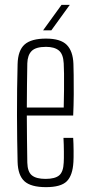

<svg xmlns="http://www.w3.org/2000/svg" viewBox="-20 -765 369 791"><path d="M169.5 6Q107.5 6 80.8 -18.2Q54 -42.5 52.5 -98Q51.5 -141 50.8 -190Q50 -239 50 -291.2Q50 -343.5 50.5 -396.8Q51 -450 52.5 -501Q54 -557.5 81.5 -581.8Q109 -606 169.5 -606Q229.5 -606 255 -580.2Q280.5 -554.5 282.5 -502Q283 -491 283.5 -456.2Q284 -421.5 283.8 -376.2Q283.5 -331 281.5 -289H90.5Q90.5 -241 91.2 -192Q92 -143 92.5 -95Q93.5 -57 111.5 -42.5Q129.5 -28 167.5 -28Q206.5 -28 223.8 -42.5Q241 -57 242.5 -95Q243.5 -110 243.2 -139.8Q243 -169.5 241.5 -197H281.5Q283 -174 283.2 -144Q283.5 -114 282.5 -98Q279.5 -42.5 255.2 -18.2Q231 6 169.5 6ZM90.5 -322H242.5Q243.5 -357.5 243.8 -394.8Q244 -432 243.8 -461.8Q243.5 -491.5 242.5 -504Q240.5 -542.5 222.2 -557.2Q204 -572 169.5 -572Q127.5 -572 110.5 -555Q93.5 -538 92.5 -504Q92 -461.5 91.2 -415.8Q90.5 -370 90.5 -322ZM157.5 -640 233.5 -745H267.5L191.5 -640Z"/></svg>

Font: Big Shoulders Text Thin Thin
Style: Regular
Weight: 250
Version: Version 2.002